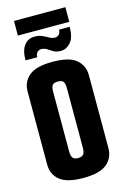

<svg xmlns="http://www.w3.org/2000/svg" viewBox="-134 -948 651 1014"><g transform="rotate(-15 191.5 -441.0)"><path d="M191 7Q102 7 63 -25Q24 -57 24 -111V-510Q24 -563 62.5 -595.5Q101 -628 191 -628Q282 -628 320.5 -595.5Q359 -563 359 -510V-112Q359 -58 320 -25.5Q281 7 191 7ZM191 -102Q213 -102 221 -113Q229 -124 229 -148V-476Q229 -499 221.5 -509.5Q214 -520 191 -520Q169 -520 161.5 -509.5Q154 -499 154 -477V-147Q154 -124 162 -113Q170 -102 191 -102ZM56 -672Q56 -727 77.5 -754Q99 -781 134 -781Q158 -781 175.5 -773Q193 -765 208 -756.5Q223 -748 238 -748Q251 -748 260 -757.5Q269 -767 269 -783H327Q327 -724 303.5 -698Q280 -672 250 -672Q225 -672 209.5 -681.5Q194 -691 181 -699.5Q168 -708 149 -708Q139 -708 129.5 -699Q120 -690 120 -672ZM51 -809V-889H332V-809Z"/></g></svg>

Font: Smooch Sans Thin ExtraBold
Style: Regular
Weight: 800
Version: Version 1.010